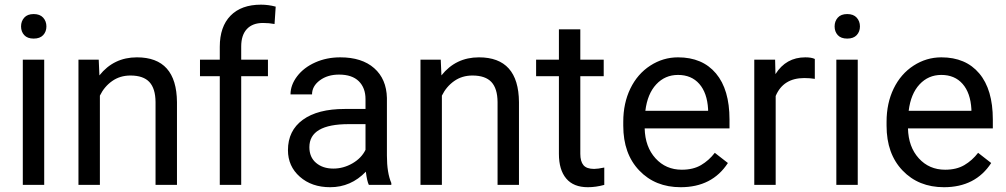

<svg xmlns="http://www.w3.org/2000/svg" viewBox="-20 -780 4245 810"><path d="M166.5 0H76.2V-528.3H166.5ZM68.8 -668.5Q68.8 -690.4 82.3 -705.6Q95.7 -720.7 122.1 -720.7Q148.4 -720.7 162.1 -705.6Q175.8 -690.4 175.8 -668.5Q175.8 -646.5 162.1 -631.8Q148.4 -617.2 122.1 -617.2Q95.7 -617.2 82.3 -631.8Q68.8 -646.5 68.8 -668.5Z M396.5 -528.3 399.4 -461.9Q460 -538.1 557.6 -538.1Q725.1 -538.1 726.6 -349.1V0H636.2V-349.6Q635.7 -406.7 610.1 -434.1Q584.5 -461.4 530.3 -461.4Q486.3 -461.4 453.1 -438Q419.9 -414.6 401.4 -376.5V0H311V-528.3Z M907.2 0V-458.5H823.7V-528.3H907.2V-582.5Q907.2 -667.5 952.6 -713.9Q998 -760.3 1081.1 -760.3Q1112.3 -760.3 1143.1 -752L1138.2 -678.7Q1115.2 -683.1 1089.4 -683.1Q1045.4 -683.1 1021.5 -657.5Q997.6 -631.8 997.6 -584V-528.3H1110.4V-458.5H997.6V0Z M1536.1 0Q1528.3 -15.6 1523.4 -55.7Q1460.4 9.8 1373 9.8Q1294.9 9.8 1244.9 -34.4Q1194.8 -78.6 1194.8 -146.5Q1194.8 -229 1257.6 -274.7Q1320.3 -320.3 1434.1 -320.3H1522V-361.8Q1522 -409.2 1493.7 -437.3Q1465.3 -465.3 1410.2 -465.3Q1361.8 -465.3 1329.1 -440.9Q1296.4 -416.5 1296.4 -381.8H1205.6Q1205.6 -421.4 1233.6 -458.3Q1261.7 -495.1 1309.8 -516.6Q1357.9 -538.1 1415.5 -538.1Q1506.8 -538.1 1558.6 -492.4Q1610.4 -446.8 1612.3 -366.7V-123.5Q1612.3 -50.8 1630.9 -7.8V0ZM1386.2 -68.8Q1428.7 -68.8 1466.8 -90.8Q1504.9 -112.8 1522 -147.9V-256.3H1451.2Q1285.2 -256.3 1285.2 -159.2Q1285.2 -116.7 1313.5 -92.8Q1341.8 -68.8 1386.2 -68.8Z M1839.4 -528.3 1842.3 -461.9Q1902.8 -538.1 2000.5 -538.1Q2168 -538.1 2169.4 -349.1V0H2079.1V-349.6Q2078.6 -406.7 2053 -434.1Q2027.3 -461.4 1973.1 -461.4Q1929.2 -461.4 1896 -438Q1862.8 -414.6 1844.2 -376.5V0H1753.9V-528.3Z M2428.2 -656.2V-528.3H2526.9V-458.5H2428.2V-130.9Q2428.2 -99.1 2441.4 -83.3Q2454.6 -67.4 2486.3 -67.4Q2502 -67.4 2529.3 -73.2V0Q2493.7 9.8 2460 9.8Q2399.4 9.8 2368.7 -26.9Q2337.9 -63.5 2337.9 -130.9V-458.5H2241.7V-528.3H2337.9V-656.2Z M2851.6 9.8Q2744.1 9.8 2676.8 -60.8Q2609.4 -131.3 2609.4 -249.5V-266.1Q2609.4 -344.7 2639.4 -406.5Q2669.4 -468.3 2723.4 -503.2Q2777.3 -538.1 2840.3 -538.1Q2943.4 -538.1 3000.5 -470.2Q3057.6 -402.3 3057.6 -275.9V-238.3H2699.7Q2701.7 -160.2 2745.4 -112.1Q2789.1 -64 2856.4 -64Q2904.3 -64 2937.5 -83.5Q2970.7 -103 2995.6 -135.3L3050.8 -92.3Q2984.4 9.8 2851.6 9.8ZM2840.3 -463.9Q2785.6 -463.9 2748.5 -424.1Q2711.4 -384.3 2702.6 -312.5H2967.3V-319.3Q2963.4 -388.2 2930.2 -426Q2897 -463.9 2840.3 -463.9Z M3417.5 -447.3Q3397 -450.7 3373 -450.7Q3284.2 -450.7 3252.4 -375V0H3162.1V-528.3H3250L3251.5 -467.3Q3295.9 -538.1 3377.4 -538.1Q3403.8 -538.1 3417.5 -531.2Z M3598.6 0H3508.3V-528.3H3598.6ZM3501 -668.5Q3501 -690.4 3514.4 -705.6Q3527.8 -720.7 3554.2 -720.7Q3580.6 -720.7 3594.2 -705.6Q3607.9 -690.4 3607.9 -668.5Q3607.9 -646.5 3594.2 -631.8Q3580.6 -617.2 3554.2 -617.2Q3527.8 -617.2 3514.4 -631.8Q3501 -646.5 3501 -668.5Z M3962.4 9.8Q3855 9.8 3787.6 -60.8Q3720.2 -131.3 3720.2 -249.5V-266.1Q3720.2 -344.7 3750.2 -406.5Q3780.3 -468.3 3834.2 -503.2Q3888.2 -538.1 3951.2 -538.1Q4054.2 -538.1 4111.3 -470.2Q4168.5 -402.3 4168.5 -275.9V-238.3H3810.5Q3812.5 -160.2 3856.2 -112.1Q3899.9 -64 3967.3 -64Q4015.1 -64 4048.3 -83.5Q4081.5 -103 4106.4 -135.3L4161.6 -92.3Q4095.2 9.8 3962.4 9.8ZM3951.2 -463.9Q3896.5 -463.9 3859.4 -424.1Q3822.3 -384.3 3813.5 -312.5H4078.1V-319.3Q4074.2 -388.2 4041 -426Q4007.8 -463.9 3951.2 -463.9Z"/></svg>

Font: Vazir FD-UI
Style: Regular-FD-UI
Weight: 400
Designer: Saber Rastikerdar
Foundry: Saber Rastikerdar
Version: Version 30.1.0